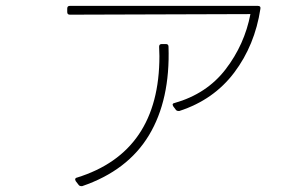

<svg xmlns="http://www.w3.org/2000/svg" viewBox="-20 -615 1040 654"><path d="M209 -574V-586Q209 -595 218 -595H858Q869 -595 867 -585Q848 -461 778 -368Q708 -275 591 -237H588Q582 -237 579 -241L570 -253L568 -258Q568 -263 574 -264Q684 -295 748.5 -379Q813 -463 833 -567L218 -565Q209 -565 209 -574ZM257 19Q251 19 248 15L238 2L236 -3Q236 -9 242 -10Q523 -97 523 -424L522 -456Q522 -465 531 -465H545Q554 -465 554 -456Q560 -275 487.5 -154.5Q415 -34 260 19Z"/></svg>

Font: LINE Seed JP_TTF Thin
Style: Regular
Weight: 250
Designer: LY Corporation & Fontrix & Fontworks
Version: Version 1.008